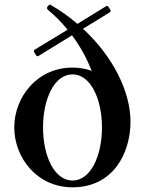

<svg xmlns="http://www.w3.org/2000/svg" viewBox="-20 -788 625 821"><path d="M452 -746 444 -758C441 -763 437 -764 433 -761L311 -686C277 -715 240 -742 200 -765C198 -767 196 -768 194 -768C190 -768 188 -765 185 -762C182 -759 181 -757 181 -754C181 -752 182 -748 186 -745C216 -720 244 -692 269 -661L129 -576C125 -573 124 -569 126 -565L134 -552C136 -548 141 -546 145 -549L288 -637C322 -591 351 -540 372 -485C347 -494 319 -499 290 -499C138 -499 41 -372 41 -243C41 -114 138 13 290 13C464 13 538 -133 538 -268C538 -396 463 -547 335 -665L449 -735C453 -738 455 -741 452 -746ZM290 -16C213 -16 164 -120 164 -243C164 -366 213 -470 290 -470C367 -470 416 -366 416 -243C416 -120 367 -16 290 -16Z"/></svg>

Font: Shippori Mincho OTF
Style: Bold
Weight: 800
Designer: FONTDASU
Foundry: FONTDASU / Google Inc. / but / Adobe
Version: Version 3.300;hotconv 1.0.109;makeotfexe 2.5.65596